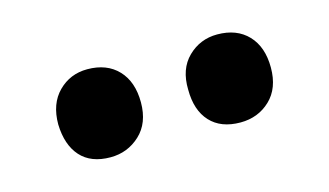

<svg xmlns="http://www.w3.org/2000/svg" viewBox="-36 -855 538 314"><g transform="rotate(-15 233.0 -698.5)"><path d="M342 -624Q309 -624 291 -643.5Q273 -663 273 -698Q272 -733 292.5 -753Q313 -773 342 -773Q375 -773 394 -753Q413 -733 413 -698Q413 -663 392.5 -643.5Q372 -624 342 -624ZM122 -624Q89 -624 71.5 -643.5Q54 -663 53 -698Q53 -733 73 -753Q93 -773 122 -773Q155 -773 174 -753Q193 -733 193 -698Q193 -663 172 -643.5Q151 -624 122 -624Z"/></g></svg>

Font: Bitter
Style: Bold
Weight: 700
Designer: Sol Matas, and Bitter project Authors
Foundry: Sol Matas
Version: Version 2.001